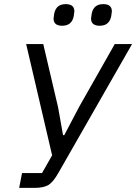

<svg xmlns="http://www.w3.org/2000/svg" viewBox="-20 -912 661 932"><path d="M282 -787Q240 -787 240 -822Q240 -827 243 -845Q252 -892 299 -892Q341 -892 341 -857Q341 -852 338 -834Q329 -787 282 -787ZM464 -787Q422 -787 422 -822Q422 -827 425 -845Q434 -892 481 -892Q523 -892 523 -857Q523 -852 520 -834Q511 -787 464 -787ZM73 0 87 -72H184L233 -158L107 -698H190L262 -391L286 -256H292L364 -393L537 -698H621L263 -72Q238 -28 215 -14Q192 0 147 0Z"/></svg>

Font: Aneliza
Style: Italic
Weight: 400
Italic angle: -11.31°
Designer: Mike Abbink, Paul van der Laan, Pieter van Rosmalen
Foundry: Bold Monday
Version: Version 3.0